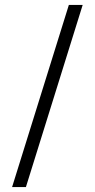

<svg xmlns="http://www.w3.org/2000/svg" viewBox="-20 -653 383 778"><path d="M29 105 259 -633H315L85 105Z"/></svg>

Font: Rasa Light
Style: Regular
Weight: 300
Designer: Anna Giedrys (Yrsa+Rasa design), David Brezina (Yrsa art-direction, Rasa art-direction, design)
Foundry: Rosetta Type Foundry
Version: Version 2.004